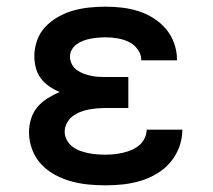

<svg xmlns="http://www.w3.org/2000/svg" viewBox="-20 -548 640 576"><path d="M297 8Q271 8 245 5.5Q219 3 193.5 -4Q168 -11 145 -23.5Q122 -36 104 -55Q86 -74 76.5 -99.5Q67 -125 67 -151Q67 -171 73 -191Q79 -211 92 -226.5Q105 -242 122.5 -253Q140 -264 159 -272Q142 -279 127.5 -289Q113 -299 102.5 -313Q92 -327 87.5 -344.5Q83 -362 83 -380Q83 -404 91.5 -427.5Q100 -451 117 -468.5Q134 -486 155.5 -498Q177 -510 200.5 -516.5Q224 -523 248.5 -525.5Q273 -528 297 -528Q322 -528 347 -525Q372 -522 395.5 -514.5Q419 -507 440.5 -493.5Q462 -480 478 -461Q494 -442 502.5 -418Q511 -394 511 -369Q511 -369 511 -368Q511 -367 511 -367H404Q404 -367 404 -367Q404 -367 404 -367Q404 -385 393 -400Q382 -415 366 -422.5Q350 -430 332.5 -433Q315 -436 297 -436Q286 -436 274.5 -435Q263 -434 252 -432Q241 -430 230.5 -426Q220 -422 210.5 -415.5Q201 -409 195.5 -399Q190 -389 190 -378Q190 -378 190 -378Q190 -378 190 -378Q190 -366 195.5 -355.5Q201 -345 210.5 -338Q220 -331 231 -327Q242 -323 253.5 -320.5Q265 -318 276.5 -317.5Q288 -317 300 -317H365V-224H300Q287 -224 273.5 -223Q260 -222 246.5 -219.5Q233 -217 220.5 -212Q208 -207 197.5 -199Q187 -191 180.5 -178.5Q174 -166 174 -153Q174 -140 180.5 -128Q187 -116 197.5 -108Q208 -100 220.5 -95.5Q233 -91 245.5 -88.5Q258 -86 271 -85Q284 -84 297 -84Q311 -84 324 -85.5Q337 -87 350 -90Q363 -93 375.5 -98.5Q388 -104 398 -112.5Q408 -121 414 -133.5Q420 -146 420 -159H527Q527 -159 527 -158.5Q527 -158 527 -158Q527 -132 517.5 -106.5Q508 -81 491 -61Q474 -41 450.5 -27Q427 -13 402 -5.5Q377 2 350.5 5Q324 8 297 8Z"/></svg>

Font: Zed Mono Semibold Extended
Style: Regular
Weight: 600
Width: 7
Monospace: yes
Designer: Belleve Invis
Foundry: Belleve Invis
Version: Version 1.0.0; ttfautohint (v1.8.4)